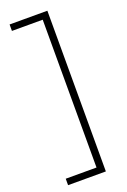

<svg xmlns="http://www.w3.org/2000/svg" viewBox="-165 -767 646 979"><g transform="rotate(-20 158.0 -278.0)"><path d="M25 123V158H230V-714H25V-679H192V123Z"/></g></svg>

Font: Noto Sans Georgian ExtraLight
Style: Regular
Weight: 200
Designer: Monotype Design Team, Akaki Razmadze
Foundry: Google LLC
Version: Version 2.005